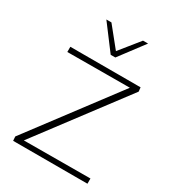

<svg xmlns="http://www.w3.org/2000/svg" viewBox="-213 -1027 1041 1148"><g transform="rotate(30 307.5 -453.5)"><path d="M59 0 57 -29 526 -652 544 -624 74 -622V-658H559L562 -630L92 -6L74 -34L572 -36V0ZM307 -737 316 -763 432 -907H467L339 -737ZM307 -737 179 -907H214L331 -762L339 -737Z"/></g></svg>

Font: Ysabeau ExtraLight
Style: Regular
Weight: 250
Designer: Christian Thalmann (Catharsis Fonts)
Version: Version 2.002